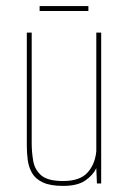

<svg xmlns="http://www.w3.org/2000/svg" viewBox="-20 -602 420 630"><path d="M187 8Q145 8 120.5 -3.5Q96 -15 85 -34.5Q74 -54 71 -77Q68 -100 68 -123V-495H84V-132Q84 -103 89 -74Q94 -45 115.5 -26.5Q137 -8 187 -8Q242 -8 267 -35.5Q292 -63 296 -106V-495H312V0H298L296 -50Q285 -27 259.5 -9.5Q234 8 187 8ZM110 -566V-582H270V-566Z"/></svg>

Font: Alumni Sans Pinstripe
Style: Regular
Weight: 400
Designer: Robert E. Leuschke
Foundry: Robert E. Leuschke
Version: Version 1.010; ttfautohint (v1.8.4.7-5d5b)